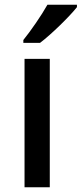

<svg xmlns="http://www.w3.org/2000/svg" viewBox="-20 -786 343 806"><path d="M303 -756V-766H179C154 -721 108 -655 78 -618V-606H148C196 -642 274 -719 303 -756ZM189 0V-539H83V0Z"/></svg>

Font: Noto Sans Gujarati Medium
Style: Regular
Weight: 500
Designer: Jelle Bosma - Monotype Design Team, Universal Thirst
Foundry: Monotype Imaging Inc.
Version: Version 2.106